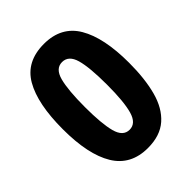

<svg xmlns="http://www.w3.org/2000/svg" viewBox="-209 -835 957 957"><g transform="rotate(-45 269.5 -357.0)"><path d="M503 -357Q503 -245 481 -163Q459 -81 407.5 -35.5Q356 10 269 10Q149 10 92 -84Q35 -178 35 -356Q35 -535 89.5 -629.5Q144 -724 269 -724Q391 -724 447 -629Q503 -534 503 -357ZM191 -356Q191 -239 207 -179Q223 -119 269 -119Q314 -119 331 -178Q348 -237 348 -357Q348 -480 331.5 -538Q315 -596 269 -596Q223 -596 207 -536Q191 -476 191 -356Z"/></g></svg>

Font: Noto Sans Sinhala SemiCondensed ExtraBold
Style: Regular
Weight: 800
Width: 4
Designer: Jelle Bosma - Monotype Design Team
Foundry: Monotype Imaging Inc.
Version: Version 2.006; ttfautohint (v1.8.4.7-5d5b)